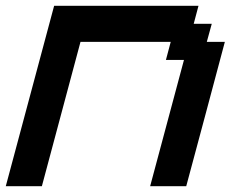

<svg xmlns="http://www.w3.org/2000/svg" viewBox="-20 -645 799 665"><path d="M500 0H625Q647.5 -83 692.1 -250Q736.8 -417 758.8 -500H696.3L713.4 -562.5H650.9L667.5 -625H167.5Q139.6 -520.5 83.7 -312.3Q27.8 -104 0 0H125Q147 -83 191.9 -250Q236.8 -417 258.8 -500H571.3L554.7 -437.5H617.2Z"/></svg>

Font: Faithful 32x
Style: Oblique
Weight: 400
Foundry: Faithful Resource Pack
Version: Version 1.0; January 27, 2023